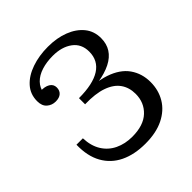

<svg xmlns="http://www.w3.org/2000/svg" viewBox="-187 -828 974 974"><g transform="rotate(-45 299.5 -341.0)"><path d="M306 8Q228 8 171 -19.5Q114 -47 83.5 -101.5Q53 -156 55 -236H101Q103 -180 127 -141.5Q151 -103 192 -83.5Q233 -64 284 -64Q365 -64 407.5 -104Q450 -144 450 -206Q450 -252 426.5 -285Q403 -318 354.5 -335Q306 -352 231 -350V-388Q342 -396 411.5 -372.5Q481 -349 513.5 -302.5Q546 -256 546 -195Q546 -137 518.5 -91Q491 -45 437.5 -18.5Q384 8 306 8ZM231 -394Q332 -394 383.5 -427Q435 -460 435 -524Q435 -580 394 -610Q353 -640 289 -640Q244 -640 208 -628.5Q172 -617 150 -594.5Q128 -572 123 -539L117 -557Q150 -559 170 -547Q190 -535 190 -512Q190 -490 176 -477.5Q162 -465 136 -465Q109 -465 89.5 -482Q70 -499 70 -533Q70 -583 101.5 -618Q133 -653 186.5 -671.5Q240 -690 304 -690Q368 -690 418 -670.5Q468 -651 497 -615.5Q526 -580 526 -530Q526 -449 450 -410.5Q374 -372 231 -376Z"/></g></svg>

Font: Montagu Slab
Style: Bold
Weight: 700
Designer: Florian Karsten
Foundry: Florian Karsten
Version: Version 1.000